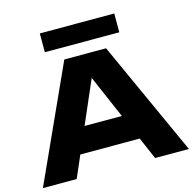

<svg xmlns="http://www.w3.org/2000/svg" viewBox="-131 -1081 1219 1213"><g transform="rotate(-15 478.5 -474.5)"><path d="M216 -144V-311H733V-144ZM615 -750 956 0H735L449 -662H509L222 0H1L342 -750ZM235 -826V-949H722V-826Z"/></g></svg>

Font: Unbounded
Style: Bold
Weight: 700
Designer: Luke Prowse, Jean-Baptiste Morizot, Fátima Lázaro, Florian Runge
Foundry: NaN
Version: Version 1.700